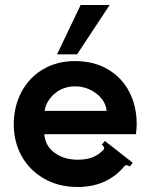

<svg xmlns="http://www.w3.org/2000/svg" viewBox="-20 -725 596 767"><path d="M526 -231Q526 -210 523 -189H157Q161 -141 199 -114Q237 -87 290 -87Q326 -87 350.5 -97Q375 -107 394 -127Q396 -131 396 -132Q396 -136 393 -140.5Q390 -145 387 -147L399 -162L510 -75L499 -60Q484 -69 478 -62Q408 22 290 22Q214 22 156 -11.5Q98 -45 66.5 -101.5Q35 -158 35 -227Q35 -300 66 -358Q97 -416 152.5 -448.5Q208 -481 279 -481Q356 -481 412 -447.5Q468 -414 497 -357Q526 -300 526 -231ZM406 -282Q402 -323 364.5 -351.5Q327 -380 280 -380Q233 -380 199 -351.5Q165 -323 158 -282ZM302 -705H418L288 -508H208Z"/></svg>

Font: Aoboshi One
Style: Regular
Weight: 400
Designer: IKIMOJI
Foundry: Natsumi Matsuba
Version: Version 1.000; ttfautohint (v1.8.3)